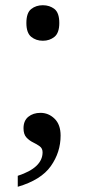

<svg xmlns="http://www.w3.org/2000/svg" viewBox="-20 -561 326 735"><path d="M144 -405Q118 -405 99.5 -420Q81 -435 81 -473Q81 -512 99.5 -526.5Q118 -541 144 -541Q170 -541 188.5 -526.5Q207 -512 207 -473Q207 -435 188.5 -420Q170 -405 144 -405ZM48 112Q143 81 143 22Q143 7 132 -1Q121 -9 106.5 -16Q92 -23 81 -35Q70 -47 70 -70Q70 -99 88.5 -114Q107 -129 135 -129Q166 -129 189 -106.5Q212 -84 212 -42Q212 22 174.5 75Q137 128 48 154Z"/></svg>

Font: Noto Serif Ahom
Style: Regular
Weight: 400
Designer: Monotype Design Team
Foundry: Monotype Imaging Inc.
Version: Version 2.007; ttfautohint (v1.8.4.7-5d5b)